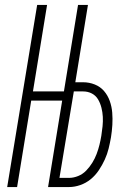

<svg xmlns="http://www.w3.org/2000/svg" viewBox="-20 -755 540 775"><path d="M9 0 130 -735H170L113 -386H238L295 -735H335L284 -423H315Q340 -423 362.5 -414Q385 -405 400 -387.5Q415 -370 423 -347.5Q431 -325 433 -300.5Q435 -276 433.5 -251Q432 -226 428 -201Q424 -178 418.5 -155.5Q413 -133 403 -111Q393 -89 379 -68Q365 -47 346 -31.5Q327 -16 304 -8Q281 0 259 0H174L231 -349H106L49 0ZM259 -37Q277 -37 295.5 -44.5Q314 -52 328 -66.5Q342 -81 352.5 -98Q363 -115 370 -133.5Q377 -152 381.5 -170.5Q386 -189 389 -207Q392 -226 394 -245.5Q396 -265 395 -283.5Q394 -302 389.5 -320Q385 -338 376 -353.5Q367 -369 351 -377.5Q335 -386 315 -386H278L220 -37Z"/></svg>

Font: Iosevka SS18 Extralight
Style: Italic
Weight: 200
Italic angle: -9°
Monospace: yes
Designer: Belleve Invis
Foundry: Belleve Invis
Version: Version 25.1.1; ttfautohint (v1.8.4)